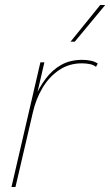

<svg xmlns="http://www.w3.org/2000/svg" viewBox="-20 -750 442 770"><path d="M26 0 142 -500H158L123 -349L118 -356Q137 -399 163 -434Q189 -469 225 -489.5Q261 -510 310 -510Q328 -510 344.5 -506.5Q361 -503 372 -495L365 -482Q355 -490 340 -493Q325 -496 308 -496Q257 -496 217 -469Q177 -442 150.5 -397.5Q124 -353 112 -300L42 0ZM382 -730H402L280 -583H263Z"/></svg>

Font: Work Sans Thin
Style: Italic
Weight: 250
Italic angle: -13°
Designer: Wei Huang
Foundry: Wei Huang
Version: Version 2.012